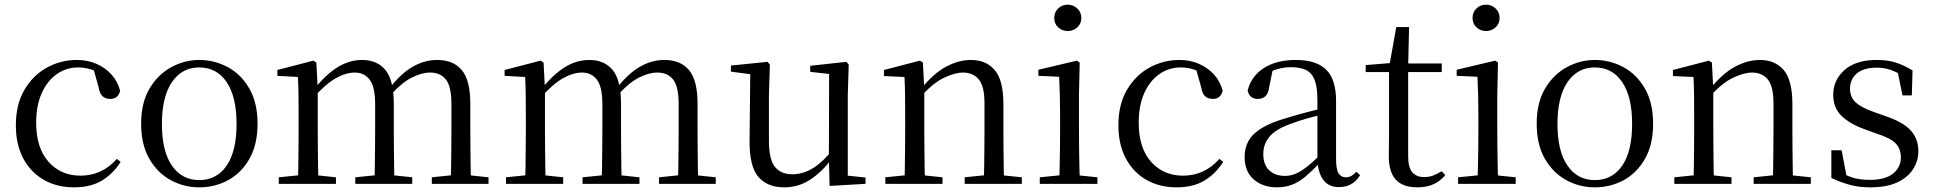

<svg xmlns="http://www.w3.org/2000/svg" viewBox="-20 -788 8289 823"><path d="M297 15Q224 15 168 -17Q112 -49 80 -108.5Q48 -168 48 -251Q48 -341 85 -403.5Q122 -466 181.5 -498.5Q241 -531 310 -531Q355 -531 393 -514.5Q431 -498 457.5 -469Q484 -440 495 -399Q486 -364 453 -364Q432 -364 419.5 -375.5Q407 -387 403 -413L378 -502L428 -462Q397 -482 370 -490.5Q343 -499 315 -499Q264 -499 223 -470Q182 -441 158.5 -388Q135 -335 135 -262Q135 -154 188 -94.5Q241 -35 325 -35Q370 -35 409 -52.5Q448 -70 481 -107L497 -94Q464 -42 416 -13.5Q368 15 297 15Z M834 15Q768 15 711.5 -16Q655 -47 620 -107.5Q585 -168 585 -258Q585 -348 621 -408.5Q657 -469 714 -500Q771 -531 834 -531Q899 -531 956 -500.5Q1013 -470 1048.5 -409Q1084 -348 1084 -258Q1084 -168 1049 -107Q1014 -46 957.5 -15.5Q901 15 834 15ZM834 -16Q909 -16 951.5 -78Q994 -140 994 -257Q994 -373 951.5 -436Q909 -499 834 -499Q760 -499 717 -436Q674 -373 674 -257Q674 -140 717 -78Q760 -16 834 -16Z M1175 0V-28L1283 -39H1316L1420 -28V0ZM1257 0Q1258 -24 1258.5 -65Q1259 -106 1259.5 -150.5Q1260 -195 1260 -229V-290Q1260 -341 1259.5 -381Q1259 -421 1257 -458L1169 -463V-488L1323 -528L1336 -520L1342 -406V-403V-229Q1342 -195 1342.5 -150.5Q1343 -106 1343.5 -65Q1344 -24 1345 0ZM1503 0V-28L1611 -39H1644L1747 -28V0ZM1585 0Q1586 -24 1586.5 -64.5Q1587 -105 1587.5 -149.5Q1588 -194 1588 -229V-342Q1588 -416 1564.5 -446.5Q1541 -477 1501 -477Q1463 -477 1420 -453Q1377 -429 1325 -371L1316 -406H1327Q1376 -468 1426.5 -499.5Q1477 -531 1532 -531Q1597 -531 1632.5 -487.5Q1668 -444 1668 -342V-229Q1668 -194 1668.5 -149.5Q1669 -105 1669.5 -64.5Q1670 -24 1671 0ZM1831 0V-28L1937 -39H1970L2074 -28V0ZM1911 0Q1913 -24 1913.5 -64.5Q1914 -105 1914.5 -149.5Q1915 -194 1915 -229V-342Q1915 -418 1891 -447.5Q1867 -477 1824 -477Q1787 -477 1744 -455Q1701 -433 1651 -377L1640 -413H1652Q1700 -474 1750 -502.5Q1800 -531 1854 -531Q1923 -531 1959.5 -487.5Q1996 -444 1996 -343V-229Q1996 -194 1996.5 -149.5Q1997 -105 1997.5 -64.5Q1998 -24 1999 0Z M2149 0V-28L2257 -39H2290L2394 -28V0ZM2231 0Q2232 -24 2232.5 -65Q2233 -106 2233.5 -150.5Q2234 -195 2234 -229V-290Q2234 -341 2233.5 -381Q2233 -421 2231 -458L2143 -463V-488L2297 -528L2310 -520L2316 -406V-403V-229Q2316 -195 2316.5 -150.5Q2317 -106 2317.5 -65Q2318 -24 2319 0ZM2477 0V-28L2585 -39H2618L2721 -28V0ZM2559 0Q2560 -24 2560.5 -64.5Q2561 -105 2561.5 -149.5Q2562 -194 2562 -229V-342Q2562 -416 2538.5 -446.5Q2515 -477 2475 -477Q2437 -477 2394 -453Q2351 -429 2299 -371L2290 -406H2301Q2350 -468 2400.5 -499.5Q2451 -531 2506 -531Q2571 -531 2606.5 -487.5Q2642 -444 2642 -342V-229Q2642 -194 2642.5 -149.5Q2643 -105 2643.5 -64.5Q2644 -24 2645 0ZM2805 0V-28L2911 -39H2944L3048 -28V0ZM2885 0Q2887 -24 2887.5 -64.5Q2888 -105 2888.5 -149.5Q2889 -194 2889 -229V-342Q2889 -418 2865 -447.5Q2841 -477 2798 -477Q2761 -477 2718 -455Q2675 -433 2625 -377L2614 -413H2626Q2674 -474 2724 -502.5Q2774 -531 2828 -531Q2897 -531 2933.5 -487.5Q2970 -444 2970 -343V-229Q2970 -194 2970.5 -149.5Q2971 -105 2971.5 -64.5Q2972 -24 2973 0Z M3341 15Q3270 15 3231 -29.5Q3192 -74 3193 -186L3196 -484L3218 -467L3113 -481V-507L3270 -523L3280 -511L3276 -380V-185Q3276 -105 3301.5 -73Q3327 -41 3376 -41Q3423 -41 3466 -68Q3509 -95 3545 -142L3568 -103H3542Q3503 -51 3453 -18Q3403 15 3341 15ZM3536 9 3533 -114V-116L3534 -471L3453 -480V-506L3608 -523L3618 -511L3614 -380V-35L3690 -27V0Z M3775 0V-28L3883 -39H3916L4020 -28V0ZM3857 0Q3858 -24 3858.5 -65Q3859 -106 3859.5 -150.5Q3860 -195 3860 -229V-289Q3860 -341 3859.5 -381Q3859 -421 3857 -458L3769 -462V-488L3923 -528L3936 -520L3942 -403V-402V-229Q3942 -195 3942.5 -150.5Q3943 -106 3943.5 -65Q3944 -24 3945 0ZM4115 0V-28L4222 -39H4255L4360 -28V0ZM4197 0Q4198 -24 4198.5 -64.5Q4199 -105 4199.5 -149.5Q4200 -194 4200 -229V-344Q4200 -418 4175.5 -447.5Q4151 -477 4108 -477Q4074 -477 4027 -455Q3980 -433 3925 -372L3917 -406H3927Q3981 -473 4035 -502Q4089 -531 4142 -531Q4207 -531 4244 -487.5Q4281 -444 4281 -342V-229Q4281 -194 4281.5 -149.5Q4282 -105 4282.5 -64.5Q4283 -24 4284 0Z M4437 0V-28L4547 -39H4578L4684 -28V0ZM4520 0Q4521 -24 4522 -65Q4523 -106 4523.5 -150.5Q4524 -195 4524 -229V-289Q4524 -340 4523 -381Q4522 -422 4520 -459L4431 -463V-489L4596 -528L4608 -520L4605 -380V-229Q4605 -195 4605.5 -150.5Q4606 -106 4607 -65Q4608 -24 4609 0ZM4557 -655Q4533 -655 4516 -670.5Q4499 -686 4499 -711Q4499 -736 4516 -752Q4533 -768 4557 -768Q4580 -768 4597.5 -752Q4615 -736 4615 -711Q4615 -686 4597.5 -670.5Q4580 -655 4557 -655Z M5023 15Q4950 15 4894 -17Q4838 -49 4806 -108.5Q4774 -168 4774 -251Q4774 -341 4811 -403.5Q4848 -466 4907.5 -498.5Q4967 -531 5036 -531Q5081 -531 5119 -514.5Q5157 -498 5183.5 -469Q5210 -440 5221 -399Q5212 -364 5179 -364Q5158 -364 5145.5 -375.5Q5133 -387 5129 -413L5104 -502L5154 -462Q5123 -482 5096 -490.5Q5069 -499 5041 -499Q4990 -499 4949 -470Q4908 -441 4884.5 -388Q4861 -335 4861 -262Q4861 -154 4914 -94.5Q4967 -35 5051 -35Q5096 -35 5135 -52.5Q5174 -70 5207 -107L5223 -94Q5190 -42 5142 -13.5Q5094 15 5023 15Z M5453 15Q5393 15 5354 -19Q5315 -53 5315 -115Q5315 -154 5332 -184.5Q5349 -215 5388.5 -239Q5428 -263 5494 -282Q5536 -295 5582 -307Q5628 -319 5668 -328V-303Q5628 -293 5587 -281.5Q5546 -270 5512 -257Q5448 -234 5421.5 -202Q5395 -170 5395 -128Q5395 -82 5420.5 -58Q5446 -34 5488 -34Q5511 -34 5533 -43Q5555 -52 5583 -74Q5611 -96 5649 -134L5658 -87H5634Q5603 -54 5575.5 -31Q5548 -8 5519 3.5Q5490 15 5453 15ZM5720 14Q5675 14 5652.5 -16.5Q5630 -47 5627 -100V-103V-359Q5627 -415 5615 -445.5Q5603 -476 5578 -488Q5553 -500 5513 -500Q5484 -500 5455 -491.5Q5426 -483 5393 -465L5436 -492L5420 -413Q5416 -386 5403.5 -375Q5391 -364 5372 -364Q5336 -364 5328 -400Q5343 -461 5397 -496Q5451 -531 5535 -531Q5622 -531 5664.5 -489.5Q5707 -448 5707 -355V-108Q5707 -61 5718 -44.5Q5729 -28 5749 -28Q5762 -28 5772 -33.5Q5782 -39 5794 -52L5810 -37Q5794 -11 5771.5 1.5Q5749 14 5720 14Z M5975 -479V-516H6160V-479ZM6056 15Q5993 15 5963 -18Q5933 -51 5933 -118Q5933 -142 5933.5 -161Q5934 -180 5934 -207V-479H5834V-509L5955 -519L5935 -504L5965 -672H6020L6016 -501V-489V-118Q6016 -71 6033.5 -50Q6051 -29 6084 -29Q6106 -29 6123 -35.5Q6140 -42 6160 -54L6175 -37Q6154 -12 6125 1.5Q6096 15 6056 15Z M6230 0V-28L6340 -39H6371L6477 -28V0ZM6313 0Q6314 -24 6315 -65Q6316 -106 6316.5 -150.5Q6317 -195 6317 -229V-289Q6317 -340 6316 -381Q6315 -422 6313 -459L6224 -463V-489L6389 -528L6401 -520L6398 -380V-229Q6398 -195 6398.5 -150.5Q6399 -106 6400 -65Q6401 -24 6402 0ZM6350 -655Q6326 -655 6309 -670.5Q6292 -686 6292 -711Q6292 -736 6309 -752Q6326 -768 6350 -768Q6373 -768 6390.5 -752Q6408 -736 6408 -711Q6408 -686 6390.5 -670.5Q6373 -655 6350 -655Z M6816 15Q6750 15 6693.5 -16Q6637 -47 6602 -107.5Q6567 -168 6567 -258Q6567 -348 6603 -408.5Q6639 -469 6696 -500Q6753 -531 6816 -531Q6881 -531 6938 -500.5Q6995 -470 7030.5 -409Q7066 -348 7066 -258Q7066 -168 7031 -107Q6996 -46 6939.5 -15.5Q6883 15 6816 15ZM6816 -16Q6891 -16 6933.5 -78Q6976 -140 6976 -257Q6976 -373 6933.5 -436Q6891 -499 6816 -499Q6742 -499 6699 -436Q6656 -373 6656 -257Q6656 -140 6699 -78Q6742 -16 6816 -16Z M7157 0V-28L7265 -39H7298L7402 -28V0ZM7239 0Q7240 -24 7240.5 -65Q7241 -106 7241.5 -150.5Q7242 -195 7242 -229V-289Q7242 -341 7241.5 -381Q7241 -421 7239 -458L7151 -462V-488L7305 -528L7318 -520L7324 -403V-402V-229Q7324 -195 7324.5 -150.5Q7325 -106 7325.5 -65Q7326 -24 7327 0ZM7497 0V-28L7604 -39H7637L7742 -28V0ZM7579 0Q7580 -24 7580.5 -64.5Q7581 -105 7581.5 -149.5Q7582 -194 7582 -229V-344Q7582 -418 7557.5 -447.5Q7533 -477 7490 -477Q7456 -477 7409 -455Q7362 -433 7307 -372L7299 -406H7309Q7363 -473 7417 -502Q7471 -531 7524 -531Q7589 -531 7626 -487.5Q7663 -444 7663 -342V-229Q7663 -194 7663.5 -149.5Q7664 -105 7664.5 -64.5Q7665 -24 7666 0Z M7997 15Q7949 15 7910 4.5Q7871 -6 7830 -25V-144H7874L7898 -18L7861 -20V-56Q7889 -37 7920 -27Q7951 -17 7995 -17Q8061 -17 8094.5 -44Q8128 -71 8128 -113Q8128 -150 8105.5 -173.5Q8083 -197 8022 -216L7970 -235Q7909 -257 7873.5 -291.5Q7838 -326 7838 -382Q7838 -445 7886.5 -488Q7935 -531 8025 -531Q8070 -531 8105.5 -520Q8141 -509 8178 -486L8175 -379H8135L8111 -496L8142 -490V-458Q8112 -479 8084 -488.5Q8056 -498 8025 -498Q7968 -498 7939 -473Q7910 -448 7910 -408Q7910 -372 7934 -349.5Q7958 -327 8012 -308L8063 -290Q8139 -264 8171 -228Q8203 -192 8203 -140Q8203 -97 8179.5 -61.5Q8156 -26 8111 -5.5Q8066 15 7997 15Z"/></svg>

Font: Noto Serif SC ExtraLight
Style: Regular
Weight: 400
Version: Version 2.002-H1;hotconv 1.1.0;makeotfexe 2.6.0